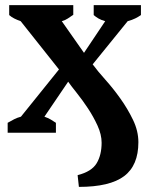

<svg xmlns="http://www.w3.org/2000/svg" viewBox="-20 -520 600 752"><path d="M378 39Q378 7 362 -28Q346 -63 324.5 -95.5Q303 -128 281 -155.5Q259 -183 247 -200L154 -63Q168 -58 178.5 -52Q189 -46 199 -39V0H10V-39Q24 -47 35.5 -53Q47 -59 62 -63L211 -248L61 -437Q47 -442 36 -447.5Q25 -453 16 -461V-500H267V-462Q255 -454 245.5 -447.5Q236 -441 222 -437L309 -313L392 -437Q375 -442 365 -448Q355 -454 347 -461V-500H532V-461Q522 -454 510 -448Q498 -442 480 -437L343 -268Q362 -242 392.5 -208Q423 -174 451.5 -134Q480 -94 501 -50.5Q522 -7 522 37Q522 128 466 170Q410 212 289 212L284 166Q339 152 358.5 119.5Q378 87 378 39Z"/></svg>

Font: PT Serif
Style: Bold
Weight: 700
Designer: A.Korolkova, O.Umpeleva, V.Yefimov
Foundry: ParaType Ltd
Version: Version 1.000W OFL; ttfautohint (v1.6)